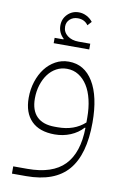

<svg xmlns="http://www.w3.org/2000/svg" viewBox="-96 -693 639 989"><g transform="rotate(10 223.5 -199.0)"><path d="M39 202H113Q244 202 306.5 137.5Q369 73 371 -58H367Q341 -29 302.5 -13Q264 3 220 3Q140 3 98 -39.5Q56 -82 56 -160Q56 -205 69 -245Q82 -285 104.5 -314.5Q127 -344 158.5 -361.5Q190 -379 228 -379Q310 -379 356 -303Q402 -227 402 -91Q402 77 332 158.5Q262 240 113 240H39ZM230 -36Q316 -36 371 -86V-111Q371 -162 361 -204.5Q351 -247 332 -277Q313 -307 286 -324Q259 -341 225 -341Q195 -341 170 -327.5Q145 -314 127 -290Q109 -266 98.5 -233Q88 -200 88 -162Q88 -100 120 -68Q152 -36 214 -36ZM134 -487H180L181 -490Q152 -517 152 -555Q152 -590 176 -614Q200 -638 235 -638Q256 -638 275.5 -628Q295 -618 308 -601L289 -580Q270 -607 235 -607Q210 -607 193.5 -592Q177 -577 177 -554Q177 -525 200 -507Q223 -489 259 -489H320V-459H134Z"/></g></svg>

Font: IBM Plex Sans Arabic ExtraLight
Style: Regular
Weight: 200
Designer: Mike Abbink, Paul van der Laan, Pieter van Rosmalen, Wael Morcos, Khajak Apelian
Foundry: Bold Monday
Version: Version 1.1